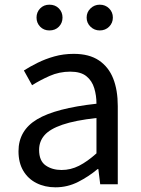

<svg xmlns="http://www.w3.org/2000/svg" viewBox="-20 -787 603 820"><path d="M217 13Q172 13 136 -5Q100 -23 79.5 -57.5Q59 -92 59 -141Q59 -230 138.5 -277.5Q218 -325 392 -344Q392 -379 382.5 -410.5Q373 -442 349 -461.5Q325 -481 280 -481Q233 -481 191.5 -462.5Q150 -444 117 -423L82 -486Q107 -502 140 -518.5Q173 -535 212 -546Q251 -557 295 -557Q361 -557 402.5 -529Q444 -501 463.5 -451.5Q483 -402 483 -334V0H408L400 -65H397Q359 -33 313.5 -10Q268 13 217 13ZM243 -61Q282 -61 317.5 -79Q353 -97 392 -132V-283Q301 -273 247 -254.5Q193 -236 170 -209.5Q147 -183 147 -147Q147 -100 175 -80.5Q203 -61 243 -61ZM191 -657Q167 -657 151.5 -673Q136 -689 136 -712Q136 -735 151.5 -751Q167 -767 191 -767Q216 -767 231.5 -751Q247 -735 247 -712Q247 -689 231.5 -673Q216 -657 191 -657ZM406 -657Q383 -657 366.5 -673Q350 -689 350 -712Q350 -735 366.5 -751Q383 -767 406 -767Q430 -767 446 -751Q462 -735 462 -712Q462 -689 446 -673Q430 -657 406 -657Z"/></svg>

Font: Noto Sans TC
Style: Regular
Weight: 400
Designer: Ryoko NISHIZUKA  (kana, bopomofo & ideographs); Paul D. Hunt (Latin, Greek & Cyrillic); Sandoll Communications , Soo-you
Foundry: Adobe
Version: Version 2.004-H2;hotconv 1.0.118;makeotfexe 2.5.65603